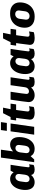

<svg xmlns="http://www.w3.org/2000/svg" viewBox="1673 -2433 770 4156"><g transform="rotate(-90 2058.0 -355.0)"><path d="M402 -449H408L441 -511H569Q553 -415 534 -279.5Q515 -144 515 -127Q515 -100 541 -100Q550 -100 561 -104Q572 -108 580 -113L566 -12Q547 -2 520.5 4Q494 10 469 10Q418 10 387 -8Q356 -26 349 -67Q320 -32 280 -11Q240 10 196 10Q110 10 67 -44.5Q24 -99 24 -192Q24 -277 51.5 -352Q79 -427 134 -474Q189 -521 265 -521Q308 -521 345 -502Q382 -483 402 -449ZM211 -309Q207 -275 202 -248Q193 -181 193 -176Q193 -140 211.5 -120Q230 -100 261 -100Q298 -100 322.5 -125.5Q347 -151 354 -197Q371 -318 371 -330Q371 -367 352.5 -386.5Q334 -406 304 -406Q269 -406 243.5 -380Q218 -354 211 -309Z M1169 -325Q1169 -240 1141.5 -163.5Q1114 -87 1056 -38.5Q998 10 912 10Q858 10 818 -12.5Q778 -35 755 -77L685 0H625L725 -720H896L859 -455Q884 -482 921.5 -501.5Q959 -521 1006 -521Q1079 -521 1124 -470.5Q1169 -420 1169 -325ZM838 -309Q821 -191 821 -171Q821 -135 839 -117.5Q857 -100 888 -100Q925 -100 950 -125.5Q975 -151 982 -197Q987 -236 991 -263Q999 -322 999 -333Q999 -369 980.5 -387.5Q962 -406 931 -406Q896 -406 870.5 -380Q845 -354 838 -309Z M1475 -592H1303L1321 -720H1493ZM1391 0H1221L1293 -511H1463Z M1806 -674 1773 -511H1893L1876 -391H1756L1747 -331Q1743 -298 1733 -226.5Q1723 -155 1723 -143Q1723 -117 1735.5 -108.5Q1748 -100 1772 -100Q1784 -100 1804 -104Q1824 -108 1836 -113L1821 -10Q1799 -1 1761.5 4.5Q1724 10 1697 10Q1624 10 1585 -14.5Q1546 -39 1546 -95Q1546 -120 1573 -311L1585 -391H1529L1546 -511H1603L1686 -674Z M2103 -167Q2103 -113 2161 -113Q2194 -113 2218 -136.5Q2242 -160 2247 -194L2292 -511H2463Q2409 -153 2409 -127Q2409 -114 2417 -107Q2425 -100 2435 -100Q2449 -100 2474 -110L2461 -12Q2423 10 2364 10Q2306 10 2277.5 -9.5Q2249 -29 2243 -67Q2173 10 2078 10Q2008 10 1967 -25Q1926 -60 1926 -122Q1926 -146 1943.5 -266.5Q1961 -387 1965 -415Q1968 -439 1979 -511H2150Q2103 -202 2103 -167Z M2911 -449H2917L2950 -511H3078Q3062 -415 3043 -279.5Q3024 -144 3024 -127Q3024 -100 3050 -100Q3059 -100 3070 -104Q3081 -108 3089 -113L3075 -12Q3056 -2 3029.5 4Q3003 10 2978 10Q2927 10 2896 -8Q2865 -26 2858 -67Q2829 -32 2789 -11Q2749 10 2705 10Q2619 10 2576 -44.5Q2533 -99 2533 -192Q2533 -277 2560.5 -352Q2588 -427 2643 -474Q2698 -521 2774 -521Q2817 -521 2854 -502Q2891 -483 2911 -449ZM2720 -309Q2716 -275 2711 -248Q2702 -181 2702 -176Q2702 -140 2720.5 -120Q2739 -100 2770 -100Q2807 -100 2831.5 -125.5Q2856 -151 2863 -197Q2880 -318 2880 -330Q2880 -367 2861.5 -386.5Q2843 -406 2813 -406Q2778 -406 2752.5 -380Q2727 -354 2720 -309Z M3425 -674 3392 -511H3512L3495 -391H3375L3366 -331Q3362 -298 3352 -226.5Q3342 -155 3342 -143Q3342 -117 3354.5 -108.5Q3367 -100 3391 -100Q3403 -100 3423 -104Q3443 -108 3455 -113L3440 -10Q3418 -1 3380.5 4.5Q3343 10 3316 10Q3243 10 3204 -14.5Q3165 -39 3165 -95Q3165 -120 3192 -311L3204 -391H3148L3165 -511H3222L3305 -674Z M4084 -310Q4084 -218 4047.5 -145Q4011 -72 3943 -31Q3875 10 3784 10H3769Q3661 10 3598.5 -46.5Q3536 -103 3536 -201Q3536 -289 3570.5 -362Q3605 -435 3673 -478Q3741 -521 3836 -521H3852Q3959 -521 4021.5 -464.5Q4084 -408 4084 -310ZM3728 -312Q3710 -199 3710 -176Q3710 -140 3731.5 -120Q3753 -100 3788 -100Q3828 -100 3856.5 -126.5Q3885 -153 3892 -199Q3910 -313 3910 -333Q3910 -369 3888.5 -390Q3867 -411 3832 -411Q3792 -411 3763 -384.5Q3734 -358 3728 -312Z"/></g></svg>

Font: Chivo ExtraBold Italic
Style: Regular
Weight: 800
Italic angle: -8.05°
Designer: Hector Gatti
Foundry: Omnibus-Type
Version: Version 1.007